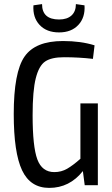

<svg xmlns="http://www.w3.org/2000/svg" viewBox="-20 -903 548 936"><path d="M268 -745Q207 -745 173 -781.5Q139 -818 143 -877L185 -883Q185 -808 268 -808Q307 -808 328.5 -827.5Q350 -847 350 -883L392 -877Q396 -818 362 -781.5Q328 -745 268 -745ZM457 -399V0H393L384 -69Q319 13 220 13Q128 13 87.5 -73Q47 -159 47 -347Q47 -551 99.5 -627Q152 -703 287 -703Q374 -703 441 -682L433 -616Q365 -624 292 -624Q231 -624 200.5 -603.5Q170 -583 154.5 -522Q139 -461 139 -341Q139 -188 162 -126Q185 -64 245 -64Q279 -64 307.5 -80.5Q336 -97 372 -129V-399Z"/></svg>

Font: exo2condensed_r
Style: Regular
Weight: 400
Width: 3
Designer: Natanael Gama
Version: Version 1.001;PS 001.001;hotconv 1.0.70;makeotf.lib2.5.58329